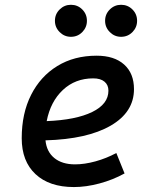

<svg xmlns="http://www.w3.org/2000/svg" viewBox="-20 -755 626 785"><path d="M286.6 -83Q325.7 -83 370.1 -95.2Q414.6 -107.4 455.6 -129.4L489.3 -45.9Q441.4 -19.5 386.7 -4.9Q332 9.8 282.2 9.8Q181.6 9.8 125.2 -43Q68.8 -95.7 68.8 -189.9Q68.8 -291.5 107.2 -367.2Q145.5 -442.9 214.4 -485.1Q283.2 -527.3 375 -527.3Q447.3 -527.3 487.5 -491.2Q527.8 -455.1 527.8 -390.6Q527.8 -296.4 432.4 -241.2Q336.9 -186 166 -181.2Q170.4 -134.8 202.1 -108.9Q233.9 -83 286.6 -83ZM170.9 -259.8Q290.5 -264.6 356.9 -297.1Q423.3 -329.6 423.3 -384.3Q423.3 -407.7 407.2 -421.1Q391.1 -434.6 361.3 -434.6Q287.6 -434.6 237.1 -387.2Q186.5 -339.8 170.9 -259.8ZM270 -604.5Q243.2 -604.5 223.9 -623.8Q204.6 -643.1 204.6 -669.9Q204.6 -697.3 223.9 -716.3Q243.2 -735.4 270 -735.4Q297.4 -735.4 316.4 -716.3Q335.4 -697.3 335.4 -669.9Q335.4 -643.1 316.4 -623.8Q297.4 -604.5 270 -604.5ZM475.1 -604.5Q448.2 -604.5 429 -623.8Q409.7 -643.1 409.7 -669.9Q409.7 -697.3 429 -716.3Q448.2 -735.4 475.1 -735.4Q502.4 -735.4 521.5 -716.3Q540.5 -697.3 540.5 -669.9Q540.5 -643.1 521.5 -623.8Q502.4 -604.5 475.1 -604.5Z"/></svg>

Font: Cascadia Code NF
Style: Italic
Weight: 400
Italic angle: -10°
Monospace: yes
Designer: Aaron Bell
Foundry: Saja Typeworks
Version: Version 2404.023; ttfautohint (v1.8.4)